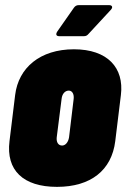

<svg xmlns="http://www.w3.org/2000/svg" viewBox="-20 -720 493 748"><path d="M211 -579H307C315 -579 320 -582 325 -588L412 -682C421 -692 417 -700 405 -700H287C279 -700 273 -697 268 -690L203 -597C196 -586 199 -579 211 -579ZM202 8C334 8 415 -57 429 -170L451 -350C464 -456 399 -528 268 -528C136 -528 52 -456 39 -350L17 -170C3 -57 70 8 202 8ZM222 -153C207 -153 199 -166 201 -185L220 -335C222 -354 233 -367 248 -367C261 -367 269 -354 267 -335L249 -185C246 -166 235 -153 222 -153Z"/></svg>

Font: Barlow Condensed Black
Style: Italic
Weight: 900
Width: 3
Italic angle: -7°
Designer: Jeremy Tribby
Foundry: Tribby Type
Version: Version 1.422;hotconv 1.0.109;makeotfexe 2.5.65596